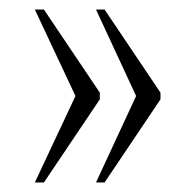

<svg xmlns="http://www.w3.org/2000/svg" viewBox="-20 -471 411 402"><path d="M181 -89 265 -270 181 -451H199L316 -277V-263L199 -89ZM53 -89 138 -270 53 -451H72L189 -277V-263L72 -89Z"/></svg>

Font: Noto Serif Hebrew ExtraCondensed ExtraLight
Style: Regular
Weight: 200
Width: 2
Designer: Monotype Design Team
Foundry: Monotype Imaging Inc.
Version: Version 2.004; ttfautohint (v1.8.4.7-5d5b)